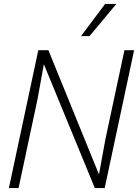

<svg xmlns="http://www.w3.org/2000/svg" viewBox="-20 -952 699 972"><path d="M174 -698H225L481 -69L514 -249L610 -698H659L510 0H460L202 -627L170 -450L74 0H25ZM512 -932H569L433 -769H390Z"/></svg>

Font: Azeret Mono Thin
Style: Italic
Weight: 100
Italic angle: -12°
Designer: Martin Vácha
Foundry: Displaay
Version: Version 1.000; Glyphs 3.0.3, build 3074